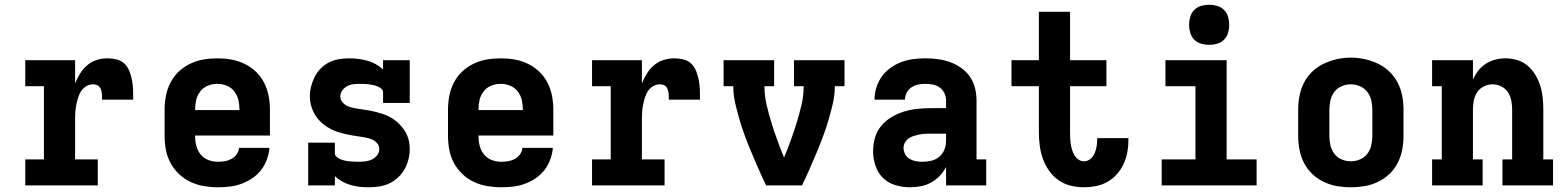

<svg xmlns="http://www.w3.org/2000/svg" viewBox="-20 -785 6640 813"><path d="M87 0V-110H166V-420H87V-530H298V-432Q307 -454 319.5 -474Q332 -494 349.5 -509Q367 -524 389.5 -531Q412 -538 436 -538Q455 -538 475 -533Q495 -528 508.5 -514Q522 -500 529 -481Q536 -462 539.5 -442.5Q543 -423 543.5 -403Q544 -383 544 -363H412Q412 -370 412 -377.5Q412 -385 411 -392Q410 -399 407.5 -406Q405 -413 400 -418.5Q395 -424 387.5 -426Q380 -428 373 -428Q358 -428 344.5 -419.5Q331 -411 323 -398.5Q315 -386 310.5 -371Q306 -356 303 -341Q300 -326 299 -311Q298 -296 298 -281V-110H394V0Z M903 8Q873 8 843.5 3Q814 -2 787 -14.5Q760 -27 738 -48Q716 -69 702 -95Q688 -121 682.5 -150.5Q677 -180 677 -210V-320Q677 -350 682.5 -379Q688 -408 701.5 -434.5Q715 -461 736.5 -481.5Q758 -502 785 -515Q812 -528 841 -533Q870 -538 900 -538Q930 -538 959 -533Q988 -528 1015 -515Q1042 -502 1063.5 -481.5Q1085 -461 1098.5 -434.5Q1112 -408 1117.5 -379Q1123 -350 1123 -320V-211H806V-210Q806 -189 811 -168.5Q816 -148 829 -131.5Q842 -115 862 -107.5Q882 -100 903 -100Q918 -100 932.5 -102.5Q947 -105 960 -112Q973 -119 982 -131.5Q991 -144 992 -159H1121Q1119 -134 1110 -109.5Q1101 -85 1085.5 -65Q1070 -45 1048.5 -30.5Q1027 -16 1003 -7Q979 2 953.5 5Q928 8 903 8ZM806 -319H994V-320Q994 -341 989.5 -361Q985 -381 972.5 -397.5Q960 -414 940.5 -422Q921 -430 900 -430Q879 -430 859.5 -422Q840 -414 827.5 -397.5Q815 -381 810.5 -361Q806 -341 806 -320Z M1541 8Q1522 8 1503 6Q1484 4 1465 -1.5Q1446 -7 1429 -16.5Q1412 -26 1398 -39V0H1285V-181H1398V-136Q1398 -127 1405.5 -120.5Q1413 -114 1422 -110.5Q1431 -107 1440 -105Q1449 -103 1458.5 -102Q1468 -101 1477.5 -100.5Q1487 -100 1496 -100Q1511 -100 1525.5 -101.5Q1540 -103 1553.5 -109Q1567 -115 1576.5 -127Q1586 -139 1586 -154Q1586 -169 1575.5 -180Q1565 -191 1551.5 -196Q1538 -201 1523.5 -203.5Q1509 -206 1494.5 -208Q1480 -210 1466 -212.5Q1452 -215 1437.5 -218.5Q1423 -222 1409.5 -226.5Q1396 -231 1383 -237.5Q1370 -244 1358 -252.5Q1346 -261 1335.5 -271.5Q1325 -282 1317 -294Q1309 -306 1303.5 -319.5Q1298 -333 1295 -347.5Q1292 -362 1292 -376Q1292 -398 1297.5 -419.5Q1303 -441 1313 -460.5Q1323 -480 1339 -496Q1355 -512 1374.5 -521.5Q1394 -531 1415.5 -534.5Q1437 -538 1459 -538Q1479 -538 1498 -535.5Q1517 -533 1535.5 -528Q1554 -523 1571 -513.5Q1588 -504 1602 -491V-530H1715V-349H1602V-394Q1602 -403 1594.5 -409.5Q1587 -416 1578 -419.5Q1569 -423 1560 -425Q1551 -427 1542 -428Q1533 -429 1523.5 -429.5Q1514 -430 1505 -430Q1491 -430 1477 -428.5Q1463 -427 1450.5 -420.5Q1438 -414 1429.5 -402Q1421 -390 1421 -376Q1421 -362 1431.5 -350.5Q1442 -339 1456 -334Q1470 -329 1484 -326.5Q1498 -324 1512.5 -322Q1527 -320 1541.5 -317.5Q1556 -315 1570 -311.5Q1584 -308 1598 -303.5Q1612 -299 1625 -292.5Q1638 -286 1650 -277.5Q1662 -269 1672 -258.5Q1682 -248 1690.5 -236Q1699 -224 1704.5 -210.5Q1710 -197 1712.5 -183Q1715 -169 1715 -154Q1715 -132 1709.5 -110Q1704 -88 1693 -68.5Q1682 -49 1665.5 -33.5Q1649 -18 1629 -8.5Q1609 1 1586.5 4.5Q1564 8 1541 8Z M2103 8Q2073 8 2043.5 3Q2014 -2 1987 -14.5Q1960 -27 1938 -48Q1916 -69 1902 -95Q1888 -121 1882.5 -150.5Q1877 -180 1877 -210V-320Q1877 -350 1882.5 -379Q1888 -408 1901.5 -434.5Q1915 -461 1936.5 -481.5Q1958 -502 1985 -515Q2012 -528 2041 -533Q2070 -538 2100 -538Q2130 -538 2159 -533Q2188 -528 2215 -515Q2242 -502 2263.5 -481.5Q2285 -461 2298.5 -434.5Q2312 -408 2317.5 -379Q2323 -350 2323 -320V-211H2006V-210Q2006 -189 2011 -168.5Q2016 -148 2029 -131.5Q2042 -115 2062 -107.5Q2082 -100 2103 -100Q2118 -100 2132.5 -102.5Q2147 -105 2160 -112Q2173 -119 2182 -131.5Q2191 -144 2192 -159H2321Q2319 -134 2310 -109.5Q2301 -85 2285.5 -65Q2270 -45 2248.5 -30.5Q2227 -16 2203 -7Q2179 2 2153.5 5Q2128 8 2103 8ZM2006 -319H2194V-320Q2194 -341 2189.5 -361Q2185 -381 2172.5 -397.5Q2160 -414 2140.5 -422Q2121 -430 2100 -430Q2079 -430 2059.5 -422Q2040 -414 2027.5 -397.5Q2015 -381 2010.5 -361Q2006 -341 2006 -320Z M2487 0V-110H2566V-420H2487V-530H2698V-432Q2707 -454 2719.5 -474Q2732 -494 2749.5 -509Q2767 -524 2789.5 -531Q2812 -538 2836 -538Q2855 -538 2875 -533Q2895 -528 2908.5 -514Q2922 -500 2929 -481Q2936 -462 2939.5 -442.5Q2943 -423 2943.5 -403Q2944 -383 2944 -363H2812Q2812 -370 2812 -377.5Q2812 -385 2811 -392Q2810 -399 2807.5 -406Q2805 -413 2800 -418.5Q2795 -424 2787.5 -426Q2780 -428 2773 -428Q2758 -428 2744.5 -419.5Q2731 -411 2723 -398.5Q2715 -386 2710.5 -371Q2706 -356 2703 -341Q2700 -326 2699 -311Q2698 -296 2698 -281V-110H2794V0Z M3224 0Q3208 -33 3193 -67Q3178 -101 3163.5 -135.5Q3149 -170 3136 -204.5Q3123 -239 3112.5 -274.5Q3102 -310 3093.5 -346.5Q3085 -383 3085 -420H3044V-530H3258V-420H3217Q3217 -380 3226 -341.5Q3235 -303 3246.5 -265.5Q3258 -228 3271.5 -191Q3285 -154 3300 -118Q3315 -154 3328.5 -191Q3342 -228 3353.5 -265.5Q3365 -303 3374 -341.5Q3383 -380 3383 -420H3342V-530H3556V-420H3515Q3515 -383 3506.5 -346.5Q3498 -310 3487.5 -274.5Q3477 -239 3464 -204.5Q3451 -170 3436.5 -135.5Q3422 -101 3407 -67Q3392 -33 3376 0Z M3834 8Q3834 8 3834 8Q3834 8 3834 8H3833Q3802 8 3771.5 -1Q3741 -10 3719 -31.5Q3697 -53 3687 -83.5Q3677 -114 3677 -145Q3677 -174 3685 -202Q3693 -230 3711.5 -252Q3730 -274 3755 -289Q3780 -304 3807.5 -312.5Q3835 -321 3864 -324Q3893 -327 3921 -327H3986V-360Q3986 -376 3979 -390.5Q3972 -405 3959 -414.5Q3946 -424 3930 -427Q3914 -430 3898 -430Q3883 -430 3868 -427Q3853 -424 3840 -415.5Q3827 -407 3819.5 -393Q3812 -379 3812 -363H3683Q3683 -363 3683 -363Q3683 -363 3683 -363Q3683 -389 3691 -414.5Q3699 -440 3714 -461Q3729 -482 3750.5 -497.5Q3772 -513 3796 -522Q3820 -531 3846 -534.5Q3872 -538 3898 -538Q3925 -538 3951.5 -534.5Q3978 -531 4003 -522Q4028 -513 4050 -497.5Q4072 -482 4087 -460Q4102 -438 4108.5 -412Q4115 -386 4115 -360V-110H4156V0H3986V-78Q3975 -57 3959 -40Q3943 -23 3922.5 -12Q3902 -1 3879.5 3.5Q3857 8 3834 8ZM3886 -100Q3905 -100 3924 -104.5Q3943 -109 3957.5 -121.5Q3972 -134 3979 -152Q3986 -170 3986 -189V-219H3921Q3909 -219 3897 -218.5Q3885 -218 3873 -215.5Q3861 -213 3849.5 -209.5Q3838 -206 3828 -199Q3818 -192 3812 -181.5Q3806 -171 3806 -159Q3806 -145 3813 -132Q3820 -119 3832 -112Q3844 -105 3858 -102.5Q3872 -100 3886 -100Z M4570 8Q4541 8 4513 1Q4485 -6 4461.5 -22.5Q4438 -39 4421.5 -63Q4405 -87 4395.5 -114Q4386 -141 4382.5 -169.5Q4379 -198 4379 -226V-420H4263V-530H4379V-735H4511V-530H4665V-420H4511V-226Q4511 -214 4511.5 -201Q4512 -188 4514 -175.5Q4516 -163 4519.5 -151Q4523 -139 4529.5 -128Q4536 -117 4546.5 -109.5Q4557 -102 4570 -102Q4585 -102 4597 -112Q4609 -122 4615 -136Q4621 -150 4623.5 -165Q4626 -180 4626 -195Q4626 -196 4626 -197.5Q4626 -199 4626 -200H4758Q4758 -198 4758 -195Q4758 -192 4758 -189Q4758 -163 4753 -137.5Q4748 -112 4737 -89Q4726 -66 4708.5 -46.5Q4691 -27 4668.5 -14.5Q4646 -2 4620.5 3Q4595 8 4570 8Z M4899 0V-110H5042V-420H4915V-530H5174V-110H5301V0ZM5100 -595Q5083 -595 5066 -600Q5049 -605 5037 -617Q5025 -629 5020 -646Q5015 -663 5015 -680Q5015 -697 5020 -714Q5025 -731 5037 -743Q5049 -755 5066 -760Q5083 -765 5100 -765Q5117 -765 5134 -760Q5151 -755 5163 -743Q5175 -731 5180 -714Q5185 -697 5185 -680Q5185 -663 5180 -646Q5175 -629 5163 -617Q5151 -605 5134 -600Q5117 -595 5100 -595Z M5700 8Q5670 8 5641 3Q5612 -2 5585 -15Q5558 -28 5536.5 -48.5Q5515 -69 5501.5 -95.5Q5488 -122 5482.5 -151Q5477 -180 5477 -210V-320Q5477 -350 5482.5 -379Q5488 -408 5501.5 -434.5Q5515 -461 5537 -482Q5559 -503 5585.5 -515.5Q5612 -528 5641 -534.5Q5670 -541 5700 -541Q5730 -541 5759 -534.5Q5788 -528 5814.5 -515.5Q5841 -503 5863 -482Q5885 -461 5898.5 -434.5Q5912 -408 5917.5 -379Q5923 -350 5923 -320V-210Q5923 -180 5917.5 -151Q5912 -122 5898.5 -95.5Q5885 -69 5863.5 -48.5Q5842 -28 5815 -15Q5788 -2 5759 3Q5730 8 5700 8ZM5700 -102Q5720 -102 5739 -110Q5758 -118 5770 -134Q5782 -150 5786.5 -170Q5791 -190 5791 -210V-320Q5791 -340 5786.5 -360Q5782 -380 5769.5 -396Q5757 -412 5738 -420Q5719 -428 5699 -428Q5679 -428 5660 -419.5Q5641 -411 5629.5 -395Q5618 -379 5613.5 -359.5Q5609 -340 5609 -320V-210Q5609 -190 5613.5 -170Q5618 -150 5630 -134Q5642 -118 5661 -110Q5680 -102 5700 -102Z M6044 0V-110H6085V-420H6044V-530H6217V-448Q6226 -468 6239.5 -485.5Q6253 -503 6271.5 -515Q6290 -527 6311.5 -532.5Q6333 -538 6354 -538Q6380 -538 6405 -530.5Q6430 -523 6449 -506.5Q6468 -490 6481.5 -467.5Q6495 -445 6502.5 -420.5Q6510 -396 6512.5 -371Q6515 -346 6515 -320V-110H6556V0H6342V-110H6383V-320Q6383 -339 6379.5 -358.5Q6376 -378 6365.5 -394Q6355 -410 6337 -419Q6319 -428 6300 -428Q6281 -428 6263 -419Q6245 -410 6234.5 -394Q6224 -378 6220.5 -358.5Q6217 -339 6217 -320V-110H6258V0Z"/></svg>

Font: Iosevka Curly Slab XBdEx
Style: Regular
Weight: 800
Width: 7
Monospace: yes
Designer: Belleve Invis
Foundry: Belleve Invis
Version: Version 11.0.0; ttfautohint (v1.8.3)